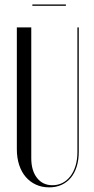

<svg xmlns="http://www.w3.org/2000/svg" viewBox="-20 -820 414 848"><path d="M54.4 -699V-160.9Q54.4 -122.8 64.6 -91.6Q74.8 -60.5 93.6 -38.6Q112.5 -16.6 138.7 -4.6Q164.9 7.5 197.2 7.5Q227.8 7.5 251.9 -3.6Q276.1 -14.8 292.9 -35Q309.6 -55.2 318.8 -84.5Q327.9 -113.8 327.9 -150V-699H321.9V-148.5Q321.9 -115.1 313.8 -88.3Q305.8 -61.5 291.1 -42.1Q276.5 -22.8 256.2 -12.3Q236 -1.9 211.9 -1.9Q168.6 -1.9 143.4 -34.3Q118.1 -66.8 118.1 -120.9V-699ZM271 -800.4H122.9V-794.4H271Z"/></svg>

Font: Moniqa Black
Style: Regular
Weight: 900
Designer: Rajesh Rajput
Foundry: Rajesh Rajput
Version: Version 1.000